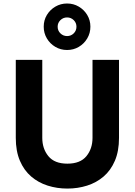

<svg xmlns="http://www.w3.org/2000/svg" viewBox="-20 -1089 786 1119"><path d="M372.6 10Q312.4 10 258 -7.2Q203.6 -24.4 161.8 -60.2Q120 -96 96 -152.1Q72 -208.2 72 -285.6V-740H226.4V-285.6Q226.4 -222.4 262 -178.8Q297.6 -135.2 372.6 -135.2Q448 -135.2 483.6 -178.8Q519.2 -222.4 519.2 -285.6V-740H673.6V-285.6Q673.6 -208.2 649.6 -152.1Q625.6 -96 583.8 -60.2Q542 -24.4 487.6 -7.2Q433.2 10 372.6 10ZM371 -797.6Q333.6 -797.6 302.6 -815.8Q271.6 -834 253.2 -865Q234.8 -896 234.8 -933.4Q234.8 -971.2 253.2 -1001.7Q271.6 -1032.2 302.6 -1050.4Q333.6 -1068.6 371 -1068.6Q408.4 -1068.6 439.2 -1050.4Q470 -1032.2 488.4 -1001.7Q506.8 -971.2 506.8 -933.4Q506.8 -896 488.4 -865Q470 -834 439.2 -815.8Q408.4 -797.6 371 -797.6ZM371 -878.8Q393.6 -878.8 409.6 -894.5Q425.6 -910.2 425.6 -933.4Q425.6 -956 409.6 -971.7Q393.6 -987.4 371 -987.4Q348.4 -987.4 332.2 -971.7Q316 -956 316 -933.4Q316 -910.2 332.2 -894.5Q348.4 -878.8 371 -878.8Z"/></svg>

Font: Be Vietnam Pro Variable Thin
Style: Regular
Weight: 100
Designer: Lam Bao, Tony Le, Vietanh Nguyen
Foundry: Yellow Type Foundry
Version: Version 1.002